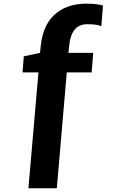

<svg xmlns="http://www.w3.org/2000/svg" viewBox="-20 -842 616 1036"><path d="M133.3 173.8H286.6L340.3 -451.2H474.6L482.9 -556.6H349.1L354 -600.1C362.3 -680.2 399.9 -711.4 450.2 -711.4C489.7 -711.4 516.1 -707 526.9 -700.2L535.6 -812C525.9 -816.4 489.7 -822.3 445.8 -822.3C331.1 -822.3 217.8 -767.1 200.2 -597.2L195.8 -556.6L108.4 -538.1L101.6 -451.2H187.5Z"/></svg>

Font: Merriweather Sans
Style: Bold
Weight: 700
Designer: Eben Sorkin ( eben@eyebytes.com )
Foundry: Eben Sorkin
Version: Version 1.003